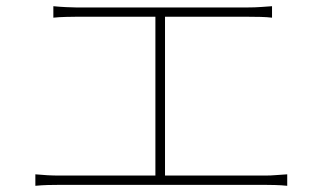

<svg xmlns="http://www.w3.org/2000/svg" viewBox="-20 -659 1040 619"><path d="M152 -639Q172 -637 193.5 -636Q215 -635 225 -635H779Q802 -635 822 -636.5Q842 -638 857 -639V-602Q841 -604 820.5 -604.5Q800 -605 779 -605H225Q216 -605 193 -604.5Q170 -604 152 -602ZM481 -81V-616H512V-81ZM94 -97Q114 -95 133.5 -94Q153 -93 172 -93H834Q853 -93 870 -94.5Q887 -96 906 -97V-60Q887 -62 866.5 -62.5Q846 -63 834 -63H172Q153 -63 134 -62.5Q115 -62 94 -60Z"/></svg>

Font: Noto Sans SC Thin Thin
Style: Regular
Weight: 250
Version: Version 2.004-H2;hotconv 1.0.118;makeotfexe 2.5.65603